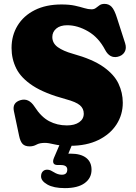

<svg xmlns="http://www.w3.org/2000/svg" viewBox="-20 -736 698 989"><path d="M341.5 15Q290.5 15 259.8 7.5Q229 0 211.5 0Q184 0 168 9Q152 18 133 18Q108.5 18 96.5 5.5Q84.5 -7 78.5 -36L51.5 -164Q42.5 -207 85 -220Q128 -233 158 -186.5Q192 -133.5 233.2 -111.8Q274.5 -90 324.5 -90Q364.5 -90 388 -106.5Q411.5 -123 411.5 -150.5Q411.5 -177 391.5 -194Q371.5 -211 319.5 -225Q210 -254.5 149.2 -294.2Q88.5 -334 64 -383Q39.5 -432 39.5 -489Q39.5 -553.5 70.5 -604.2Q101.5 -655 159.2 -684Q217 -713 296.5 -713Q337.5 -713 365.8 -706.8Q394 -700.5 414.2 -694.2Q434.5 -688 451.5 -688Q465 -688 474 -695Q483 -702 492.8 -709Q502.5 -716 518.5 -716Q540.5 -716 555 -700.8Q569.5 -685.5 582.5 -644L624.5 -513.5Q633 -487 621.8 -468Q610.5 -449 586 -443.5Q545 -434.5 521.5 -479Q488 -543 433.8 -574.5Q379.5 -606 326.5 -606Q290 -606 269.8 -588.8Q249.5 -571.5 249.5 -545.5Q249.5 -513.5 277.5 -493.2Q305.5 -473 355.5 -459Q456.5 -431 512.2 -391.8Q568 -352.5 590.2 -305.5Q612.5 -258.5 612.5 -207Q612.5 -145 580 -94.8Q547.5 -44.5 486.8 -14.8Q426 15 341.5 15ZM295 -9.5H359L332 55.5Q338 55.5 344.5 55.5Q396 55.5 423.8 77Q451.5 98.5 451.5 138.5Q451.5 181.5 416.2 207.2Q381 233 314 233Q256.5 233 224 214.5Q191.5 196 191.5 172.5Q191.5 156.5 200.2 147.2Q209 138 222.5 138Q232.5 138 240.8 141.8Q249 145.5 257.5 151Q278 164 298.5 164Q326.5 164 326.5 137.5Q326.5 114 292.5 114H276.5Q259.5 114 255.2 103.8Q251 93.5 258 77Z"/></svg>

Font: Fraunces 9pt S100 Black
Style: Regular
Weight: 900
Version: Version 1.000; ttfautohint (v1.8.3)